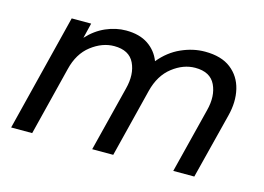

<svg xmlns="http://www.w3.org/2000/svg" viewBox="-66 -543 910 661"><g transform="rotate(15 389.0 -212.5)"><path d="M14.6 0 118.8 -416.7H188.2L175 -362.5Q203.5 -393.8 239.2 -409.4Q275 -425 311.1 -425Q359 -425 389.9 -404.2Q420.8 -383.3 434 -348.6Q466 -387.5 508 -406.2Q550 -425 592.4 -425Q650.7 -425 684.7 -398.6Q718.8 -372.2 729.2 -328.5Q739.6 -284.7 726.4 -233.3L667.4 0H592.4L650.7 -231.9Q664.6 -285.4 646.2 -324Q627.8 -362.5 574.3 -362.5Q531.9 -362.5 493.1 -332.3Q454.2 -302.1 439.6 -244.4L378.5 0H303.5L361.8 -231.9Q375.7 -285.4 357.3 -324Q338.9 -362.5 285.4 -362.5Q243.1 -362.5 203.8 -332.3Q164.6 -302.1 150.7 -244.4L89.6 0Z"/></g></svg>

Font: Afacad
Style: Italic
Weight: 400
Italic angle: -14°
Designer: Kristian Moeller
Foundry: Dicotype
Version: Version 1.000